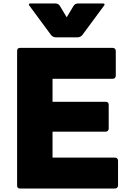

<svg xmlns="http://www.w3.org/2000/svg" viewBox="-20 -1049 743 1111"><path d="M79 24V-754Q79 -772 96 -772H632Q640 -772 645 -767Q650 -762 650 -754V-611Q650 -603 645 -598Q640 -593 632 -593H284V-460H591Q609 -460 609 -443V-305Q609 -297 604 -292Q599 -287 591 -287H284V-137H645Q653 -137 658 -132Q663 -127 663 -119V24Q663 32 658 37Q653 42 645 42H96Q79 42 79 24ZM432 -1029H574Q585 -1029 585 -1023Q585 -1019 581 -1015L457 -847Q446 -833 428 -833H304Q286 -833 275 -847L151 -1015Q147 -1019 147 -1023Q147 -1029 158 -1029H300Q318 -1029 327 -1014L366 -949L405 -1014Q414 -1029 432 -1029Z"/></svg>

Font: LINE Seed JP_TTF ExtraBold
Style: Regular
Weight: 800
Designer: LY Corporation & Fontrix & Fontworks
Version: Version 1.015